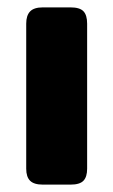

<svg xmlns="http://www.w3.org/2000/svg" viewBox="-20 -500 307 520"><path d="M51 -43V-436Q51 -458 61.5 -469Q72 -480 96 -480H171Q196 -480 206 -469.5Q216 -459 216 -436V-43Q216 -21 206 -10.5Q196 0 171 0H96Q72 0 61.5 -10.5Q51 -21 51 -43Z"/></svg>

Font: Mitr Medium
Style: Regular
Weight: 500
Designer: Thanarat Vachiruckul
Foundry: Cadson Demak
Version: Version 1.002